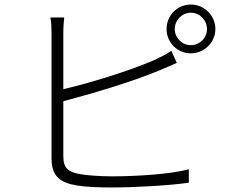

<svg xmlns="http://www.w3.org/2000/svg" viewBox="-20 -818 1040 846"><path d="M750 -690C750 -729 782 -762 821 -762C860 -762 892 -729 892 -690C892 -651 860 -619 821 -619C782 -619 750 -651 750 -690ZM714 -690C714 -631 761 -583 821 -583C880 -583 929 -631 929 -690C929 -750 880 -798 821 -798C761 -798 714 -750 714 -690ZM263 -741H202C206 -721 207 -698 207 -673C207 -625 207 -205 207 -120C207 -41 246 -13 317 -1C357 6 416 8 472 8C580 8 730 -1 812 -13V-72C728 -50 580 -41 474 -41C422 -41 364 -45 331 -51C281 -61 259 -75 259 -131V-372C377 -403 558 -456 678 -506C706 -517 736 -531 759 -541L735 -594C713 -579 687 -566 659 -553C546 -504 375 -452 259 -425V-673C259 -701 261 -721 263 -741Z"/></svg>

Font: Noto Sans SC Light
Style: Regular
Weight: 300
Designer: Ryoko NISHIZUKA 西塚涼子 (kana, bopomofo & ideographs); Paul D. Hunt (Latin, Greek & Cyrillic); Sandoll Communications 산돌커뮤니
Foundry: Adobe
Version: Version 2.004;hotconv 1.0.118;makeotfexe 2.5.65603